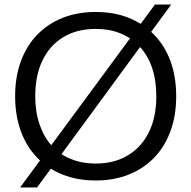

<svg xmlns="http://www.w3.org/2000/svg" viewBox="-20 -790 847 850"><path d="M404 9Q323 9 257.5 -17Q192 -43 144.5 -92Q97 -141 72 -210Q47 -279 47 -364Q47 -450 72.5 -519Q98 -588 145 -636.5Q192 -685 257.5 -711Q323 -737 404 -737Q485 -737 550 -711Q615 -685 662.5 -636Q710 -587 735 -518.5Q760 -450 760 -364Q760 -278 734.5 -209Q709 -140 662 -91.5Q615 -43 549.5 -17Q484 9 404 9ZM404 -66Q486 -66 546.5 -102.5Q607 -139 639.5 -205.5Q672 -272 672 -364Q672 -434 653.5 -489Q635 -544 599.5 -582.5Q564 -621 515 -641.5Q466 -662 404 -662Q321 -662 261 -626Q201 -590 168.5 -523.5Q136 -457 136 -364Q136 -295 155 -239.5Q174 -184 208.5 -145.5Q243 -107 292.5 -86.5Q342 -66 404 -66ZM69 40 666 -770H738L144 40Z"/></svg>

Font: Mona Sans ExtraLight
Style: Regular
Weight: 400
Version: Version 2.000